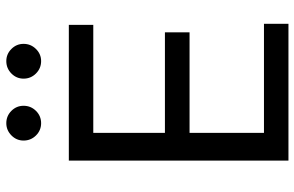

<svg xmlns="http://www.w3.org/2000/svg" viewBox="-190 -786 975 636"><g transform="rotate(-90 298.0 -467.5)"><path d="M84.5 0V-727.5H534.2V-646.5H176.3V-409.2H509.3V-327.6H176.3V-81.1H537.6V0ZM414.1 -819.3Q390.1 -819.3 373 -836.4Q356 -853.5 356 -877.4Q356 -900.9 373 -917.7Q390.1 -934.6 414.1 -934.6Q437.5 -934.6 454.3 -917.7Q471.2 -900.9 471.2 -877.4Q471.2 -853.5 454.3 -836.4Q437.5 -819.3 414.1 -819.3ZM208.5 -819.3Q184.6 -819.3 167.7 -836.4Q150.9 -853.5 150.9 -877.4Q150.9 -900.9 168 -917.7Q185.1 -934.6 208.5 -934.6Q232.4 -934.6 249.3 -917.7Q266.1 -900.9 266.1 -877.4Q266.1 -853.5 249.3 -836.4Q232.4 -819.3 208.5 -819.3Z"/></g></svg>

Font: Inter 18pt
Style: Regular
Weight: 400
Designer: Rasmus Andersson
Foundry: rsms
Version: Version 4.001;git-66647c0bb